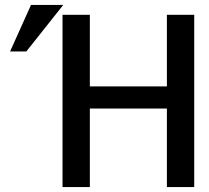

<svg xmlns="http://www.w3.org/2000/svg" viewBox="-20 -756 849 780"><path d="M658 -405V-696H769V4H658V-315H345V4H234V-696H345V-405ZM87 -547H21L106 -736H237Z"/></svg>

Font: Repo Medium
Style: Regular
Weight: 500
Designer: Stefan Peev
Foundry: Context Ltd
Version: Version 1.502